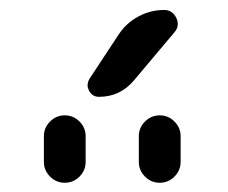

<svg xmlns="http://www.w3.org/2000/svg" viewBox="-20 -999 469 395"><path d="M70.3 -666V-718.8Q70.3 -736.3 83 -749Q95.7 -761.7 113.3 -761.7Q130.9 -761.7 143.6 -749Q156.2 -736.3 156.2 -718.8V-666Q156.2 -648.4 143.6 -635.7Q130.9 -623 113.3 -623Q95.7 -623 83 -635.7Q70.3 -648.4 70.3 -666ZM265.6 -666V-718.8Q265.6 -736.3 278.3 -749Q291 -761.7 308.6 -761.7Q326.2 -761.7 338.9 -749Q351.6 -736.3 351.6 -718.8V-666Q351.6 -648.4 338.9 -635.7Q326.2 -623 308.6 -623Q291 -623 278.3 -635.7Q265.6 -648.4 265.6 -666ZM255.9 -834Q227.5 -799.8 183.6 -799.8Q169.9 -799.8 163.1 -812.5Q160.2 -818.4 160.2 -823.2Q160.2 -830.1 164.1 -836.9L224.6 -928.7Q240.2 -952.1 265.1 -965.3Q290 -978.5 317.4 -978.5Q335 -978.5 342.8 -961.9Q345.7 -956.1 345.7 -949.2Q345.7 -940.4 338.9 -932.6Z"/></svg>

Font: Gen Jyuu GothicX Regular
Style: Regular
Weight: 400
Designer: [Source Han Sans]
Ryoko NISHIZUKA  (kana & ideographs); Paul D. Hunt (Latin, Greek & Cyrillic); Wenlong ZHANG  (bopomofo
Version: Version 1.002.20150607